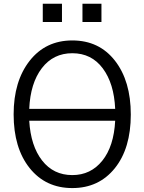

<svg xmlns="http://www.w3.org/2000/svg" viewBox="-20 -959 750 997"><path d="M50.8 -365.2Q50.8 -537.1 133.8 -643.1Q216.8 -749 355.5 -749Q495.1 -749 577.1 -643.6Q659.2 -538.1 659.2 -364.3Q659.2 -188.5 576.2 -85.4Q493.2 17.6 355.5 17.6Q216.8 17.6 133.8 -86.4Q50.8 -190.4 50.8 -365.2ZM578.1 -332H131.8Q139.6 -201.2 198.7 -125.5Q257.8 -49.8 355.5 -49.8Q451.2 -49.8 511.2 -124.5Q571.3 -199.2 578.1 -332ZM131.8 -393.6H578.1Q572.3 -525.4 513.7 -604Q455.1 -682.6 355.5 -682.6Q256.8 -682.6 197.3 -605Q137.7 -527.3 131.8 -393.6ZM202.1 -844.7V-939.5H301.8V-844.7ZM408.2 -844.7V-939.5H506.8V-844.7Z"/></svg>

Font: Gothic A1
Style: Regular
Weight: 400
Designer: HanYang I&C Co.,Ltd.
Foundry: HanYang I&C Co.,Ltd.
Version: Version 2.50